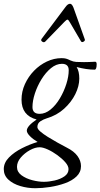

<svg xmlns="http://www.w3.org/2000/svg" viewBox="-79 -724 532 1017"><path d="M108 273Q67 273 28.5 261.5Q-10 250 -34.5 227.5Q-59 205 -59 172Q-59 138 -31.5 110Q-4 82 37.5 61Q79 40 120 28Q95 13 79 -3.5Q63 -20 63 -32Q63 -56 115 -91Q35 -112 35 -196Q35 -239 53 -278.5Q71 -318 101 -349Q131 -380 169 -398Q207 -416 247 -416Q261 -416 270.5 -413.5Q280 -411 294 -404Q309 -397 325 -396Q341 -395 366 -395Q377 -395 391.5 -395.5Q406 -396 425 -397Q433 -397 433 -384Q433 -355 422 -355Q380 -355 327 -369Q341 -346 341 -308Q341 -268 320 -225.5Q299 -183 260.5 -148Q222 -113 168 -97Q151 -92 135 -81.5Q119 -71 119 -51Q119 -41 134.5 -27.5Q150 -14 174 1Q198 16 225 31Q252 46 275 58Q313 77 331.5 102.5Q350 128 350 156Q350 188 326.5 210.5Q303 233 265.5 246.5Q228 260 186 266.5Q144 273 108 273ZM131 -121Q161 -121 189 -144Q217 -167 238.5 -203.5Q260 -240 272.5 -279.5Q285 -319 285 -352Q285 -386 249 -386Q219 -386 191 -363Q163 -340 141 -304.5Q119 -269 106 -229.5Q93 -190 93 -157Q93 -121 131 -121ZM153 239Q180 239 210.5 232Q241 225 262.5 210Q284 195 284 172Q284 155 267 135.5Q250 116 224.5 97.5Q199 79 173.5 67.5Q148 56 131 56Q107 56 79 71.5Q51 87 31 110.5Q11 134 11 160Q11 187 35 204.5Q59 222 92 230.5Q125 239 153 239ZM161 -504Q154 -497 144.5 -503.5Q135 -510 142 -519L268 -687Q280 -704 292 -704Q302 -704 310 -684L370 -516Q373 -509 364 -503.5Q355 -498 350 -505L291 -606Q283 -620 279 -620Q273 -620 262 -608Z"/></svg>

Font: Junicode
Style: Italic
Weight: 400
Italic angle: -11°
Designer: Peter S. Baker
Version: Version 2.100; ttfautohint (v1.8.4)